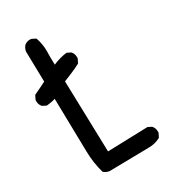

<svg xmlns="http://www.w3.org/2000/svg" viewBox="-193 -891 885 993"><g transform="rotate(-30 250.0 -394.5)"><path d="M192.4 -696.3 191.9 -661.1Q191.9 -637.7 192.9 -614.7Q232.9 -632.3 275.9 -637.7L298.8 -626.5L299.8 -625Q312 -611.3 312 -590.8Q312 -587.9 311.5 -583L299.8 -559.6Q272 -544.9 245.1 -533.7L195.3 -513.2L207 -88.4L446.3 -95.7L468.8 -84.5L469.7 -83Q481.9 -69.3 481.9 -48.8Q481.9 -45.9 481.4 -41L469.7 -17.6L467.8 -16.6Q436 0 400.1 0Q364.3 0 163.6 3.9Q145 1.5 131.8 -9.8L129.9 -11.2Q111.3 -75.2 110.4 -143.1L104 -462.4Q86.4 -455.1 51.3 -452.1L28.3 -463.4L27.3 -464.8Q15.1 -478.5 15.1 -499Q15.1 -502 15.6 -506.8L27.3 -530.3Q54.2 -542.5 101.6 -566.4L97.7 -746.6Q100.1 -765.1 111.8 -778.8Q126 -791.5 146.5 -791.5Q149.4 -791.5 154.3 -791L178.2 -778.8L179.2 -775.9Q192.4 -738.3 192.4 -696.3Z"/></g></svg>

Font: Bakudai
Style: Bold
Weight: 700
Version: Version 1.48